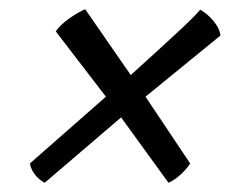

<svg xmlns="http://www.w3.org/2000/svg" viewBox="-20 -504 528 417"><path d="M77 -107Q63 -115 55 -126Q47 -137 45 -149L210 -294L101 -436Q112 -451 130.5 -464Q149 -477 165 -484L264 -341Q296 -370 324.5 -396Q353 -422 376.5 -444Q400 -466 415 -483Q432 -473 444.5 -457.5Q457 -442 459 -427L296 -294L393 -149Q387 -139 374 -126.5Q361 -114 346 -107L243 -249Z"/></svg>

Font: Texturina 12pt SemiBold
Style: Italic
Weight: 600
Italic angle: -11°
Version: Version 1.002